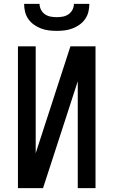

<svg xmlns="http://www.w3.org/2000/svg" viewBox="-20 -975 588 995"><path d="M73 0V-735H165V-181L345 -735H475V0H383V-554L297 -289L203 0ZM274 -815Q253 -815 232.5 -817.5Q212 -820 192.5 -827.5Q173 -835 156 -847Q139 -859 127 -876Q115 -893 110 -913.5Q105 -934 105 -955H185Q185 -939 192.5 -924.5Q200 -910 213 -901Q226 -892 242 -889Q258 -886 274 -886Q290 -886 306 -889Q322 -892 335 -901Q348 -910 355.5 -924.5Q363 -939 363 -955H443Q443 -934 438 -913.5Q433 -893 421 -876Q409 -859 392 -847Q375 -835 355.5 -827.5Q336 -820 315.5 -817.5Q295 -815 274 -815Z"/></svg>

Font: Iosevka Semi-Condensed Medium
Style: Regular
Weight: 500
Monospace: yes
Designer: Belleve Invis
Foundry: Belleve Invis
Version: Version 27.3.5